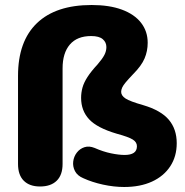

<svg xmlns="http://www.w3.org/2000/svg" viewBox="-20 -736 740 767"><path d="M476 11Q435 11 391.5 1.5Q348 -8 313 -24Q289 -34 279.5 -52.5Q270 -71 272.5 -91Q275 -111 287 -126.5Q299 -142 317.5 -148Q336 -154 358 -145Q392 -130 423.5 -123.5Q455 -117 478 -117Q502 -117 514.5 -125.5Q527 -134 527 -152Q527 -168 510.5 -178.5Q494 -189 446 -202Q368 -225 336 -259.5Q304 -294 304 -345Q304 -366 309.5 -386Q315 -406 329.5 -428.5Q344 -451 370 -479Q389 -501 397 -516.5Q405 -532 405 -548Q405 -567 390.5 -579.5Q376 -592 344 -592Q288 -592 259 -558Q230 -524 230 -463V-81Q230 -37 206.5 -14Q183 9 140 9Q98 9 75 -14Q52 -37 52 -81V-433Q52 -571 127.5 -643.5Q203 -716 346 -716Q417 -716 467 -697.5Q517 -679 543.5 -645Q570 -611 570 -565Q570 -532 557.5 -502.5Q545 -473 512 -440Q493 -420 482.5 -407.5Q472 -395 468 -386Q464 -377 464 -369Q464 -354 481.5 -342.5Q499 -331 552 -316Q623 -295 654.5 -257.5Q686 -220 686 -164Q686 -111 660 -71.5Q634 -32 587 -10.5Q540 11 476 11Z"/></svg>

Font: Nunito ExtraLight Black
Style: Regular
Weight: 900
Version: Version 3.602